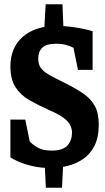

<svg xmlns="http://www.w3.org/2000/svg" viewBox="-20 -777 494 904"><path d="M218 14Q170 14 130.5 4.5Q91 -5 65 -17Q39 -29 29 -36V-214H99L120 -111Q138 -92 161.5 -80Q185 -68 223 -68Q277 -68 298 -92.5Q319 -117 319 -153Q319 -170 311 -187Q303 -204 280 -221.5Q257 -239 213 -258Q161 -281 119 -305Q77 -329 53 -366.5Q29 -404 29 -464Q29 -553 87.5 -604Q146 -655 248 -655Q279 -655 312 -651Q345 -647 373 -641Q401 -635 416 -630V-448H347L326 -552Q313 -559 293 -565Q273 -571 244 -571Q198 -571 179 -552.5Q160 -534 160 -500Q160 -475 171.5 -458Q183 -441 211 -425Q239 -409 290 -384Q338 -360 373 -336Q408 -312 426.5 -278Q445 -244 445 -189Q445 -131 425.5 -92Q406 -53 373.5 -30Q341 -7 300.5 3.5Q260 14 218 14ZM196 107 190 -12 278 -18 272 107ZM188 -634 195 -757H274L279 -637Z"/></svg>

Font: Faustina Light
Style: Bold
Weight: 700
Version: Version 1.200